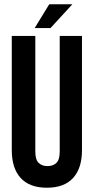

<svg xmlns="http://www.w3.org/2000/svg" viewBox="-20 -868 438 897"><path d="M145 -700V-160Q145 -122 160.5 -107Q176 -92 202 -92Q228 -92 243.5 -107Q259 -122 259 -160V-700H363V-167Q363 -82 321.5 -36.5Q280 9 199 9Q118 9 76.5 -36.5Q35 -82 35 -167V-700ZM318 -848 216 -737H142L210 -848Z"/></svg>

Font: BebasNeueW01-Regular
Style: Regular
Weight: 400
Designer: Ryoichi Tsunekawa
Foundry: Ryoichi Tsunekawa
Version: Version 1.30